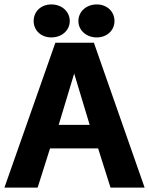

<svg xmlns="http://www.w3.org/2000/svg" viewBox="-22 -847 673 867"><path d="M495 -752C495 -795 461 -827 415 -827C368 -827 332 -795 332 -752C332 -710 368 -678 415 -678C461 -678 495 -710 495 -752ZM293 -752C293 -795 257 -827 210 -827C163 -827 130 -795 130 -752C130 -710 163 -678 210 -678C257 -678 293 -710 293 -752ZM313 -515 383 -283H243ZM631 0 402 -654H228L-2 0H148L204 -177H421L477 0Z"/></svg>

Font: Falling Sky
Style: Bd+
Weight: 400
Designer: Paul D. Hunt
Foundry: Adobe Systems Incorporated
Version: Version 1.02